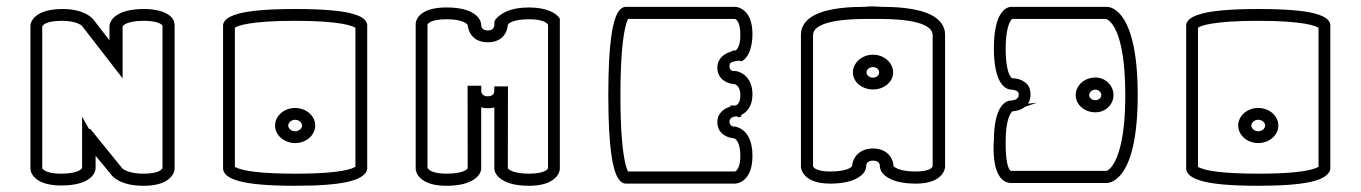

<svg xmlns="http://www.w3.org/2000/svg" viewBox="-20 -554 4380 618"><path d="M332.3 -424.2 281.8 -489.6C277.7 -495.1 252.5 -525 181.5 -525C92.2 -525 78 -483.7 78 -471.9V-11.2C78 -6.8 79.9 9.8 98.8 23.5C113.7 34.6 137.9 43 177.5 43C220.2 43 247.4 34.7 264.2 23.5C285.4 9.5 287.7 -7.8 287.7 -12.5V-52.6C304.6 -32.2 321.7 -11.9 338.2 8.7C345.4 18.1 372 44 442.5 44C481.3 44 505.4 35.6 520.4 24.4C539.3 10.8 542 -5.8 542 -11.2V-472.8C542 -486.9 534.3 -498 523.8 -505.6C503.2 -520.5 470.9 -525 443.5 -525C400.9 -525 373.5 -516.7 356.6 -505.6C335.1 -491.7 332.3 -474.6 332.3 -469.5ZM503.1 -480.9C503.1 -480.9 503.1 -480.9 503.1 -480.9C503.1 -480.9 503.1 -480.9 503.1 -480.9ZM501.1 -473.9C501.8 -473.2 502.9 -472 503 -471.8V-13.1C502.5 -11.3 500.8 -7.8 493.2 -3.8C485.2 0.5 469.9 5 442.5 5C411.1 5 392.4 -1.2 382.7 -6.1C376.8 -9 374.4 -11.3 373.7 -12L270.7 -139H266.5C259.1 -152.1 251.7 -165.3 244.3 -178.4V-13.9C243.7 -12.1 241.4 -8.2 232.5 -4C223.1 0.5 205.5 5 176.5 5C137.4 5 123.2 -4.5 118.3 -9.3C116.8 -10.8 116.2 -11.7 116 -12.1V-469C116.7 -470.8 123.8 -487 179.5 -487C204.4 -487 221 -482.7 231 -478.5C238 -475.4 242.2 -472.9 245 -469.2C288.2 -413.4 331.4 -357.7 374.6 -301.9V-468.1C375.2 -469.9 377.5 -473.8 386.3 -478C395.8 -482.5 413.4 -487 442.5 -487C482.9 -487 498 -477.4 501.1 -473.9Z M907.7 -150C907.7 -159.3 917.8 -168.5 930 -168.5C942.2 -168.5 952.3 -159.3 952.3 -150C952.3 -140.7 942.2 -131.5 930 -131.5C917.8 -131.5 907.7 -140.7 907.7 -150ZM865.4 -150C865.4 -118.7 894.6 -93.5 930 -93.5C965.4 -93.5 994.6 -118.7 994.6 -150C994.6 -181.3 965.4 -206.5 930 -206.5C894.6 -206.5 865.4 -181.3 865.4 -150ZM746.1 -12.4C741.2 -14.4 737.6 -15.7 736 -16.6V-465C744.6 -470.9 784.4 -487 930 -487C1078.7 -487 1115.7 -470 1124 -464.5V-17.4C1120.6 -15 1111.6 -10.4 1091.9 -6.3C1065 -0.3 1016.1 5 930 5C812.3 5 765.4 -4.8 746.1 -12.4ZM1152.3 7.3C1159.1 0.8 1162 -5.9 1162 -11.8V-471.9C1162 -476.6 1160.4 -482.7 1155.6 -488.5C1148.1 -497.4 1134.4 -505 1108.9 -511.3C1076.8 -519.2 1023.4 -525 930 -525C834.6 -525 781.1 -518.7 749.3 -510.4C723.9 -503.7 710.8 -495.8 703.8 -487.1C699.3 -481.6 698 -475.9 698 -471.9V-11.9C698 -7.2 699.5 -1.1 704.3 4.8C711.7 14.2 725.5 22.5 751 29.3C783.1 37.8 836.5 44 930 44C1089.8 44 1134.6 25.1 1152.3 7.3Z M1485 -278 1485.4 -13C1484.9 -11.4 1482.9 -7.7 1474 -3.7C1464.6 0.6 1446.9 5 1417.5 5C1378.4 5 1364.2 -4.5 1359.3 -9.3C1357.2 -11.4 1356.3 -12.6 1356 -13.2V-474.4C1356.4 -476 1358.1 -479.7 1366.1 -483.7C1374.3 -487.8 1389.8 -492 1417.5 -492C1458.8 -492 1476.3 -482.3 1481.7 -477.6C1484.2 -475.3 1485.1 -474 1485.5 -473.5C1485.9 -466.9 1491.4 -418 1550 -418C1603.8 -418 1613.1 -458 1614.6 -472.9V-473.4C1615.1 -475.1 1617 -479 1626.1 -483.2C1635.5 -487.6 1653.2 -492 1682.5 -492C1721.6 -492 1735.9 -482.9 1740.7 -478.3C1742.8 -476.3 1743.7 -475.1 1744 -474.6V-13C1743.6 -11.3 1741.9 -7.7 1733.9 -3.7C1725.7 0.6 1710.2 5 1682.5 5C1641.2 5 1622.3 -4.9 1617.2 -9.4C1615.5 -10.9 1614.8 -11.7 1614.6 -12.2L1615 -276H1571V-265V-262C1571 -259 1571 -244 1550 -244C1529 -244 1529 -260 1529 -262V-278H1515H1503ZM1782 -494C1772 -511 1740.6 -530 1682.5 -530C1620 -530 1593 -510.1 1578 -495C1576.1 -493.1 1572.5 -488 1571.2 -484.8V-471.8C1570.3 -468.2 1569 -464.7 1567.1 -462.2C1564.7 -459.1 1561 -456 1550 -456C1529.3 -456 1528.8 -471.5 1528.8 -474.2C1528.8 -474.3 1528.8 -474.4 1528.8 -474.5C1528.8 -479.6 1526 -496.7 1504.6 -510.6C1487.6 -521.7 1460.2 -530 1417.5 -530C1377.9 -530 1353.7 -522 1338.8 -511.3C1320 -497.8 1318 -481.3 1318 -476.8V-11.2C1318 -6.8 1319.9 10 1338.7 24C1353.6 35.4 1377.8 44 1417.5 44C1460.2 44 1487.7 35.4 1504.7 24.1C1526.1 10.4 1528.8 -6.1 1528.8 -11V-208.4C1535.2 -206.5 1542.3 -205.5 1550 -205.5C1557.6 -205.5 1564.7 -206.3 1571.2 -208V-11C1571.2 -6.1 1573.9 10.4 1595.3 24.1C1612.3 35.4 1639.8 44 1682.5 44C1721.3 44 1745.4 35.6 1760.4 24.4C1779.3 10.8 1782 -5.8 1782 -11.2V-490Z M2331 -211C2312.5 -205.4 2289 -191.3 2289 -161.1C2289 -121.4 2324.4 -109.6 2343.2 -108.8C2346.4 -107.3 2363 -98.5 2363 -52.7C2363 -26.6 2357.3 -13.9 2352.9 -8.2C2348.6 -2.3 2346 -2 2345.4 -2C2345.3 -2 2345.3 -2 2345.3 -2L2001.3 -2C1999 -6.7 1995.1 -16.5 1991.2 -34.9C1984.2 -69 1977 -132.2 1977 -247C1977 -368.1 1984.9 -431.7 1992.3 -464.3C1996.1 -481 1999.6 -489.2 2001.7 -493H2345C2346.5 -492.8 2350.5 -491.8 2354.7 -484.8C2358.7 -478.2 2363 -465.3 2363 -441.8C2363 -415.3 2357.3 -402.4 2352.9 -396.6C2350.4 -393.3 2348.4 -391.8 2347.1 -391.2C2345.9 -391.5 2344.7 -391.8 2343.2 -391.8C2339.2 -391.8 2336.1 -389.9 2334.2 -388.1C2312.7 -382.7 2289 -366.2 2289 -336.5C2289 -295.7 2325.3 -283.9 2344 -283.3C2345.6 -282.9 2348.8 -281.8 2352.1 -278.9C2356.9 -274.8 2363 -266.2 2363 -246.5C2363 -229.8 2358.3 -222.4 2354.6 -218.9C2350.4 -214.8 2346.9 -214.5 2345.8 -214.5C2345.6 -214.5 2345.5 -214.5 2345.5 -214.5H2331ZM2345.6 -397C2345.6 -397 2345.5 -397 2345.4 -397ZM2377.1 -130C2366.5 -140.6 2355.1 -144.1 2350.8 -145.5C2348.8 -146.1 2347 -146.7 2345 -147.3L2343.6 -146.2C2339 -146.5 2328 -149.1 2328 -162.9C2328 -176.3 2343.2 -179.2 2351.5 -179.6C2356.3 -175.5 2361.2 -175.5 2366 -179.6V-184.2C2382.8 -191.8 2402 -210.9 2402 -250.1C2402 -314.2 2354.2 -325.5 2346.5 -325.5H2338.8C2333.6 -327 2328 -330.8 2328 -340.9C2328 -346.6 2329.5 -349.6 2331.3 -351.3C2335.3 -355.1 2346 -357.1 2350.5 -357.3C2355.7 -358.9 2360.8 -358.9 2366 -357.3L2368 -357C2385.4 -366.1 2402 -395.1 2402 -444.4C2402 -487.7 2388.1 -510.4 2372.7 -521.7C2360.5 -531.1 2349 -532 2345.5 -532H1994.5C1985.6 -532 1975.6 -526.4 1967.7 -512.1C1952.1 -484 1938 -417.4 1938 -247.4C1938 -77.4 1952.1 -11.2 1967.7 16.7C1975.6 31.4 1985.7 37 1994.5 37H2345.5C2349 37 2360.5 36.1 2372.7 26.7C2388.1 15.2 2402 -8.1 2402 -52.3C2402 -93.1 2390.5 -116.6 2377.1 -130Z M2769.1 -321C2769.1 -329.9 2777.8 -338 2790 -338C2801.8 -338 2809.8 -330.3 2809.8 -321C2809.8 -311.7 2801.8 -304 2790 -304C2777.8 -304 2769.1 -312.1 2769.1 -321ZM2725.2 -321C2725.2 -289.7 2755.1 -266 2790 -266C2824.9 -266 2854.8 -289.7 2854.8 -321C2854.8 -351.9 2825.5 -378 2790 -378C2754.5 -378 2725.2 -351.9 2725.2 -321ZM2858.8 -16.5C2856.8 -18.3 2856.1 -19.5 2855.9 -20C2855.9 -38.5 2840.5 -76 2790 -76C2741.8 -76 2723.6 -41.3 2723 -21C2722.5 -19.1 2720.6 -15.3 2711.1 -11C2701.2 -6.5 2682.6 -2 2652 -2C2616.4 -2 2603.8 -10.4 2599.5 -15C2598.1 -16.6 2597.1 -18.2 2597 -18.7V-441.1C2597 -459.1 2614.5 -472.2 2645.3 -480.9C2682.7 -491.4 2736.5 -493 2764.7 -493H2814.2C2842.4 -493 2896.2 -491.4 2933.7 -480.9C2964.5 -472.2 2982 -459.1 2982 -441.1V-19.2C2981.6 -17.3 2980.2 -13.8 2973.2 -10C2966.2 -6.1 2952.7 -2 2928 -2C2885 -2 2866.7 -11 2858.8 -16.5ZM2558 -18C2558 -14.7 2558.9 -3.6 2568.5 8C2580.7 23.3 2605.2 37 2652 37C2693.4 37 2730.3 29.2 2752.4 10.3C2767.7 -2.3 2768 -17 2768 -20C2768 -20 2768 -20.1 2768 -20.3C2768 -22.5 2768.9 -37 2790 -37C2811.1 -37 2812 -24 2812 -20C2812 -17 2812.3 -2.3 2827.6 10.3C2849.6 29.2 2885.5 37 2928 37C2971.9 37 2996.1 25 3009 10.8C3019.5 -0.4 3021.3 -11.4 3022 -16.4V-442.3C3022 -471.4 3003.7 -491.6 2979.9 -504.5C2932.8 -529.9 2856.1 -532 2816.7 -532C2807.9 -532.5 2799.1 -533 2790.3 -533.5H2790C2781 -533.5 2772 -533 2763 -532C2723.5 -532 2647 -529.8 2600.1 -504.5C2576.3 -491.6 2558 -471.4 2558 -442.3Z M3541.5 35C3558.3 35 3642 19.1 3642 -248C3642 -514.9 3559.6 -532 3542.5 -532H3235.5C3218.9 -532 3179 -515.5 3179 -398.8C3179 -282.1 3217.9 -265.5 3235.5 -265.5H3236.5C3237.2 -265.3 3250.1 -263.9 3255 -259.9C3257.8 -256.9 3259 -254.8 3259 -249C3259 -233.9 3242.9 -230.9 3234.5 -230.5C3218 -230.5 3179.1 -215 3179 -99.3C3178.6 -95.2 3178 -90.6 3178 -83.6V-82.6C3178 -63.2 3178.1 -21.4 3193.4 7C3201.2 22.2 3214.6 35 3234.5 35ZM3217 -99.7C3217 -156.9 3227.5 -180.2 3233.9 -190.3C3235.7 -192.8 3237 -194.3 3237.8 -195.2C3238.1 -195.2 3238.4 -195.3 3238.6 -195.4L3239.1 -195.6C3250.4 -196.4 3266.9 -200.1 3279.4 -210.2L3317.4 -223.4L3288.7 -220.3C3293.8 -227.7 3297 -237.2 3297 -249.4C3297 -262.5 3293.7 -276.9 3281.8 -286.9C3265.5 -301.2 3244.3 -302.3 3237.3 -302.3C3235.8 -303.3 3233.3 -305.7 3230.2 -311.5C3224.2 -322.9 3217 -347.6 3217 -397.7C3217 -454.6 3227.5 -478.9 3233.9 -488.9C3235.6 -491.1 3236.7 -492.3 3237.4 -493H3540C3548.6 -490.4 3602 -464.5 3602 -248.1C3602 -108.4 3578.8 -46.9 3561.1 -21.6C3555.1 -13 3550 -8.7 3546.6 -6.5C3543.6 -4.4 3541.8 -4.1 3541.4 -4H3234.5C3233.7 -4 3233 -4.1 3231.6 -5.4C3219 -17.1 3217 -67.2 3217 -85.5ZM3442.5 -248C3442.5 -216.8 3470.7 -192.5 3505.9 -192.5C3538 -192.5 3564 -216.8 3564 -248C3564 -279 3538.4 -304.5 3505.9 -304.5C3470.2 -304.5 3442.5 -278.9 3442.5 -248ZM3485.9 -248C3485.9 -257.1 3494.4 -265.5 3505.9 -265.5C3515.9 -265.5 3525 -256.9 3525 -248C3525 -239.5 3516.5 -231.5 3505.9 -231.5C3493.7 -231.5 3485.9 -239.3 3485.9 -248Z M4007.7 -150C4007.7 -159.3 4017.8 -168.5 4030 -168.5C4042.2 -168.5 4052.3 -159.3 4052.3 -150C4052.3 -140.7 4042.2 -131.5 4030 -131.5C4017.8 -131.5 4007.7 -140.7 4007.7 -150ZM3965.4 -150C3965.4 -118.7 3994.6 -93.5 4030 -93.5C4065.4 -93.5 4094.6 -118.7 4094.6 -150C4094.6 -181.3 4065.4 -206.5 4030 -206.5C3994.6 -206.5 3965.4 -181.3 3965.4 -150ZM3846.1 -12.4C3841.2 -14.4 3837.6 -15.7 3836 -16.6V-465C3844.6 -470.9 3884.4 -487 4030 -487C4178.7 -487 4215.7 -470 4224 -464.5V-17.4C4220.6 -15 4211.6 -10.4 4191.9 -6.3C4165 -0.3 4116.1 5 4030 5C3912.3 5 3865.4 -4.8 3846.1 -12.4ZM4252.3 7.3C4259.1 0.8 4262 -5.9 4262 -11.8V-471.9C4262 -476.6 4260.4 -482.7 4255.6 -488.5C4248.1 -497.4 4234.4 -505 4208.9 -511.3C4176.8 -519.2 4123.4 -525 4030 -525C3934.6 -525 3881.1 -518.7 3849.3 -510.4C3823.9 -503.7 3810.8 -495.8 3803.8 -487.1C3799.3 -481.6 3798 -475.9 3798 -471.9V-11.9C3798 -7.2 3799.5 -1.1 3804.3 4.8C3811.7 14.2 3825.5 22.5 3851 29.3C3883.1 37.8 3936.5 44 4030 44C4189.8 44 4234.6 25.1 4252.3 7.3Z"/></svg>

Font: Platiipus Bold
Style: Bold
Weight: 400
Version: Version 001.000